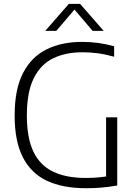

<svg xmlns="http://www.w3.org/2000/svg" viewBox="-20 -965 703 990"><path d="M424 5.5Q303 5.5 221.2 -33.2Q139.5 -72 97.5 -154.8Q55.5 -237.5 55.5 -369Q55.5 -505 98.8 -588.5Q142 -672 220.2 -710.5Q298.5 -749 403 -749Q445.5 -749 486.2 -743.5Q527 -738 568.5 -726.5V-672.5Q522 -685.5 482.8 -690.5Q443.5 -695.5 405.5 -695.5Q318 -695.5 253.8 -664.2Q189.5 -633 154 -561.5Q118.5 -490 118.5 -369Q118.5 -254 152.2 -183.2Q186 -112.5 253.5 -80Q321 -47.5 421.5 -47.5Q458.5 -47.5 490 -50.5Q521.5 -53.5 549.5 -59L527 -32.5V-360H584.5V-8.5Q538 -0.5 500.8 2.5Q463.5 5.5 424 5.5ZM213.5 -806 335 -945H393L514.5 -806H457.5L356.5 -924.5H371.5L270.5 -806Z"/></svg>

Font: Encode Sans SC Condensed Thin Light
Style: Regular
Weight: 300
Version: Version 3.002